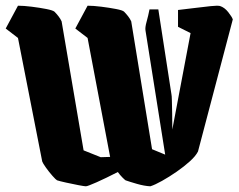

<svg xmlns="http://www.w3.org/2000/svg" viewBox="-51 -642 837 673"><path d="M149 -10Q145 -12 133 -25.5Q121 -39 110 -54.5Q99 -70 97 -76L12 -509L-31 -542L12 -622Q32 -622 60 -618.5Q88 -615 111 -610.5Q134 -606 140 -601Q147 -594 154 -585Q161 -576 165 -567L242 -115L302 -91L335 -92L256 -509L213 -542L256 -622Q276 -622 304 -618.5Q332 -615 355.5 -610.5Q379 -606 384 -601Q391 -594 398 -585Q405 -576 409 -567L482 -119L528 -100L459 -535Q457 -545 463 -566.5Q469 -588 473 -609H504L550 -311Q551 -308 551.5 -289.5Q552 -271 552.5 -244Q553 -217 553 -188L617 -526L573 -548V-607Q600 -610 631.5 -614Q663 -618 687.5 -620.5Q712 -623 720 -621Q736 -616 749 -599.5Q762 -583 765 -574L643 -111Q635 -95 614.5 -76.5Q594 -58 568 -40Q542 -22 517 -8Q492 6 476 11Q455 10 429 2.5Q403 -5 389 -10Q386 -12 378 -20Q370 -28 362 -39Q319 -17 287.5 -3Q256 11 250 11Q245 11 224 7Q203 3 180.5 -2Q158 -7 149 -10Z"/></svg>

Font: Grenze Gotisch ExtraBold
Style: Regular
Weight: 800
Designer: Renata Polastri
Foundry: Omnibus-Type
Version: Version 1.001